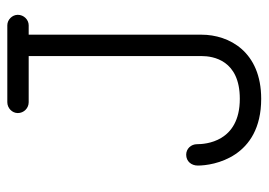

<svg xmlns="http://www.w3.org/2000/svg" viewBox="-122 -594 717 512"><g transform="rotate(-90 236.0 -338.5)"><path d="M219 -677C203 -677 190 -664 190 -649C190 -633 203 -620 219 -620H342V-159C342 -128 331 -57 228 -57C112 -57 107 -150 107 -171C107 -187 95 -200 79 -200C61 -200 50 -186 50 -169C50 -128 71 0 228 0C354 0 399 -86 399 -159V-620H424C439 -620 452 -633 452 -649C452 -664 439 -677 424 -677Z"/></g></svg>

Font: Comic Neue
Style: Normal
Weight: 400
Designer: Craig Rozynski
Foundry: Craig Rozynski
Version: Version 2.003